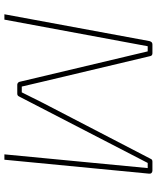

<svg xmlns="http://www.w3.org/2000/svg" viewBox="62 -792 730 895"><g transform="rotate(90 427.5 -345.0)"><path d="M776 -690Q783 -690 787 -685.5Q791 -681 790 -674L725 0H700L764 -668H740L430 -68Q428 -64 425 -62Q422 -60 417 -60H375Q371 -60 367 -63Q363 -66 362 -70L220 -668H196L72 0H47L172 -676Q174 -683 177.5 -686.5Q181 -690 188 -690H229Q234 -690 237.5 -687.5Q241 -685 242 -680L362 -175Q368 -152 373 -128Q378 -104 384 -81H411Q423 -105 435.5 -130Q448 -155 460 -179L721 -682Q723 -687 726.5 -688.5Q730 -690 734 -690Z"/></g></svg>

Font: Exo 2 Thin
Style: Italic
Weight: 250
Italic angle: -8°
Designer: Natanael Gama
Foundry: Natanael Gama
Version: Version 2.010